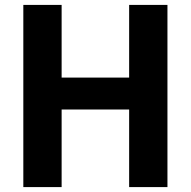

<svg xmlns="http://www.w3.org/2000/svg" viewBox="-20 -762 777 782"><path d="M506 0H662V-742H506V-446H231V-742H75V0H231V-316H506Z"/></svg>

Font: Cheyenne Sans
Style: Bold
Weight: 700
Designer: The Public Sans project authors (U.S. Web Design System), Libre Franklin designed by Pablo Impallari and Rodrigo Fuenzal
Foundry: The Cheyenne Sans Project Authors
Version: Version 2.007